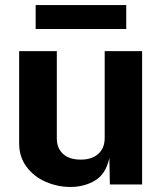

<svg xmlns="http://www.w3.org/2000/svg" viewBox="-20 -732 646 762"><path d="M56 -163V-529H205.5V-182Q205.5 -144 230.2 -121.2Q255 -98.5 300.5 -98.5Q344.5 -98.5 370 -121.2Q395.5 -144 395.5 -184.5V-529H544V0H416L414 -105Q400.5 -42 357.8 -16Q315 10 259.5 10Q209 10 162 -10.2Q115 -30.5 85.5 -69.8Q56 -109 56 -163ZM481 -617H121.5V-712H481Z"/></svg>

Font: 1883 Sans
Style: Bold
Weight: 700
Designer: 1883 Sans project is a fork of Public Sans.
Version: Version 1.009